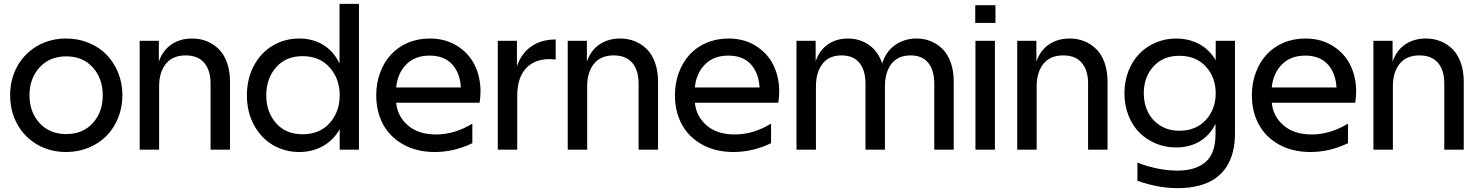

<svg xmlns="http://www.w3.org/2000/svg" viewBox="-20 -770 7607 988"><path d="M320.8 -571.8Q382.8 -571.8 437 -549.3Q491.2 -526.9 529.1 -487.8Q566.9 -448.7 588.4 -394.8Q609.9 -340.8 609.9 -279.8Q609.9 -218.8 588.4 -164.8Q566.9 -110.8 529.1 -71.8Q491.2 -32.7 437 -10.3Q382.8 12.2 320.8 12.2Q237.8 12.2 171.6 -26.1Q105.5 -64.5 68.8 -131.1Q32.2 -197.8 32.2 -279.8Q32.2 -361.8 68.8 -428.5Q105.5 -495.1 171.6 -533.4Q237.8 -571.8 320.8 -571.8ZM183.6 -423.1Q131.8 -366.2 131.8 -279.8Q131.8 -193.4 183.6 -136.7Q235.4 -80.1 320.8 -80.1Q406.2 -80.1 457.5 -136.7Q508.8 -193.4 508.8 -279.8Q508.8 -366.2 457.5 -423.1Q406.2 -480 320.8 -480Q235.4 -480 183.6 -423.1Z M698.7 -560.1H797.4V-453.1Q817.9 -511.7 862.8 -541.7Q907.7 -571.8 968.8 -571.8Q1009.3 -571.8 1043.9 -557.9Q1078.6 -543.9 1105.7 -517.3Q1132.8 -490.7 1148.2 -447.5Q1163.6 -404.3 1163.6 -349.1V0H1063.5V-340.8Q1063.5 -407.7 1031.2 -446.3Q999 -484.9 935.5 -484.9Q868.2 -484.9 833.5 -441.4Q798.8 -397.9 798.8 -326.2V0H698.7Z M1537.1 -481Q1450.7 -481 1400.4 -423.3Q1350.1 -365.7 1350.1 -279.8Q1350.1 -193.8 1400.4 -136.5Q1450.7 -79.1 1537.1 -79.1Q1624.5 -79.1 1676.3 -136.7Q1728 -194.3 1728 -279.8Q1728 -365.2 1676.3 -423.1Q1624.5 -481 1537.1 -481ZM1520 -571.8Q1589.8 -571.8 1643.6 -538.8Q1697.3 -505.9 1727.1 -442.9V-750H1827.1V0H1728V-105Q1695.3 -47.9 1641.1 -17.8Q1586.9 12.2 1520 12.2Q1445.3 12.2 1384 -23.9Q1322.8 -60.1 1286.6 -127.2Q1250.5 -194.3 1250.5 -279.8Q1250.5 -365.2 1286.6 -432.4Q1322.8 -499.5 1384 -535.6Q1445.3 -571.8 1520 -571.8Z M2217.8 12.2Q2125 12.2 2055.9 -26.1Q1986.8 -64.5 1951.4 -130.1Q1916 -195.8 1916 -279.8Q1916 -341.8 1935.8 -395.5Q1955.6 -449.2 1991 -488.3Q2026.4 -527.3 2078.1 -549.6Q2129.9 -571.8 2191.9 -571.8Q2272 -571.8 2332.3 -533.9Q2392.6 -496.1 2422.6 -435.1Q2452.6 -374 2452.6 -299.8Q2452.6 -269.5 2447.8 -241.2H2018.6Q2025.4 -170.9 2079.3 -124.5Q2133.3 -78.1 2223.6 -78.1Q2319.3 -78.1 2410.6 -133.8V-33.2Q2316.4 12.2 2217.8 12.2ZM2018.6 -319.8H2351.6Q2347.2 -395 2306.2 -439.5Q2265.1 -483.9 2190.9 -483.9Q2114.7 -483.9 2069.8 -437.5Q2024.9 -391.1 2018.6 -319.8Z M2541.5 -560.1H2640.1V-429.2Q2662.6 -495.1 2713.9 -531Q2765.1 -566.9 2839.4 -566.9V-463.9Q2816.9 -465.8 2807.6 -465.8Q2730 -465.8 2685.8 -417.5Q2641.6 -369.1 2641.6 -275.9V0H2541.5Z M2901.4 -560.1H3000V-453.1Q3020.5 -511.7 3065.4 -541.7Q3110.4 -571.8 3171.4 -571.8Q3211.9 -571.8 3246.6 -557.9Q3281.2 -543.9 3308.3 -517.3Q3335.4 -490.7 3350.8 -447.5Q3366.2 -404.3 3366.2 -349.1V0H3266.1V-340.8Q3266.1 -407.7 3233.9 -446.3Q3201.7 -484.9 3138.2 -484.9Q3070.8 -484.9 3036.1 -441.4Q3001.5 -397.9 3001.5 -326.2V0H2901.4Z M3754.9 12.2Q3662.1 12.2 3593 -26.1Q3523.9 -64.5 3488.5 -130.1Q3453.1 -195.8 3453.1 -279.8Q3453.1 -341.8 3472.9 -395.5Q3492.7 -449.2 3528.1 -488.3Q3563.5 -527.3 3615.2 -549.6Q3667 -571.8 3729 -571.8Q3809.1 -571.8 3869.4 -533.9Q3929.7 -496.1 3959.7 -435.1Q3989.7 -374 3989.7 -299.8Q3989.7 -269.5 3984.9 -241.2H3555.7Q3562.5 -170.9 3616.5 -124.5Q3670.4 -78.1 3760.7 -78.1Q3856.4 -78.1 3947.8 -133.8V-33.2Q3853.5 12.2 3754.9 12.2ZM3555.7 -319.8H3888.7Q3884.3 -395 3843.3 -439.5Q3802.2 -483.9 3728 -483.9Q3651.9 -483.9 3606.9 -437.5Q3562 -391.1 3555.7 -319.8Z M4078.6 -560.1H4177.2V-454.1Q4196.8 -512.2 4240.7 -542Q4284.7 -571.8 4343.3 -571.8Q4403.8 -571.8 4451.2 -539.1Q4498.5 -506.3 4519.5 -443.8Q4539.6 -506.3 4587.2 -539.1Q4634.8 -571.8 4696.3 -571.8Q4735.8 -571.8 4770 -557.9Q4804.2 -543.9 4830.8 -517.3Q4857.4 -490.7 4872.6 -447.5Q4887.7 -404.3 4887.7 -349.1V0H4787.6V-340.8Q4787.6 -407.7 4756.8 -446.3Q4726.1 -484.9 4665.5 -484.9Q4600.6 -484.9 4567.1 -441.4Q4533.7 -397.9 4533.7 -326.2V0H4433.6V-340.8Q4433.6 -407.7 4402.6 -446.3Q4371.6 -484.9 4310.5 -484.9Q4245.6 -484.9 4212.2 -441.4Q4178.7 -397.9 4178.7 -326.2V0H4078.6Z M4999.5 -560.1H5099.6V0H4999.5ZM4998.5 -651.9V-743.2H5102.5V-651.9Z M5214.4 -560.1H5313V-453.1Q5333.5 -511.7 5378.4 -541.7Q5423.3 -571.8 5484.4 -571.8Q5524.9 -571.8 5559.6 -557.9Q5594.2 -543.9 5621.3 -517.3Q5648.4 -490.7 5663.8 -447.5Q5679.2 -404.3 5679.2 -349.1V0H5579.1V-340.8Q5579.1 -407.7 5546.9 -446.3Q5514.6 -484.9 5451.2 -484.9Q5383.8 -484.9 5349.1 -441.4Q5314.5 -397.9 5314.5 -326.2V0H5214.4Z M6335 -84Q6335 -32.7 6324.5 10.3Q6314 53.2 6291.3 88.4Q6268.6 123.5 6234.4 147.7Q6200.2 171.9 6150.9 185.1Q6101.6 198.2 6040 198.2Q5939.5 198.2 5833 160.2V66.9Q5940.4 107.9 6039.1 107.9Q6132.3 107.9 6183.6 63.7Q6234.9 19.5 6234.9 -81.1V-132.8Q6205.1 -72.8 6152.6 -42Q6100.1 -11.2 6031.7 -11.2Q5977.1 -11.2 5928.5 -31.2Q5879.9 -51.3 5844 -86.9Q5808.1 -122.6 5787.1 -175.3Q5766.1 -228 5766.1 -290Q5766.1 -352.1 5787.1 -405Q5808.1 -458 5843.8 -494.4Q5879.4 -530.8 5928.2 -551.3Q5977.1 -571.8 6031.7 -571.8Q6097.7 -571.8 6150.9 -543.2Q6204.1 -514.6 6235.8 -460V-560.1H6335ZM5865.7 -290Q5865.7 -236.8 5887 -193.6Q5908.2 -150.4 5950.4 -123.8Q5992.7 -97.2 6048.8 -97.2Q6134.3 -97.2 6185.1 -152.8Q6235.8 -208.5 6235.8 -290Q6235.8 -372.1 6185.1 -427.5Q6134.3 -482.9 6048.8 -482.9Q5964.4 -482.9 5915 -427.7Q5865.7 -372.6 5865.7 -290Z M6723.6 12.2Q6630.9 12.2 6561.8 -26.1Q6492.7 -64.5 6457.3 -130.1Q6421.9 -195.8 6421.9 -279.8Q6421.9 -341.8 6441.7 -395.5Q6461.4 -449.2 6496.8 -488.3Q6532.2 -527.3 6584 -549.6Q6635.7 -571.8 6697.8 -571.8Q6777.8 -571.8 6838.1 -533.9Q6898.4 -496.1 6928.5 -435.1Q6958.5 -374 6958.5 -299.8Q6958.5 -269.5 6953.6 -241.2H6524.4Q6531.2 -170.9 6585.2 -124.5Q6639.2 -78.1 6729.5 -78.1Q6825.2 -78.1 6916.5 -133.8V-33.2Q6822.3 12.2 6723.6 12.2ZM6524.4 -319.8H6857.4Q6853 -395 6812 -439.5Q6771 -483.9 6696.8 -483.9Q6620.6 -483.9 6575.7 -437.5Q6530.8 -391.1 6524.4 -319.8Z M7047.4 -560.1H7146V-453.1Q7166.5 -511.7 7211.4 -541.7Q7256.3 -571.8 7317.4 -571.8Q7357.9 -571.8 7392.6 -557.9Q7427.2 -543.9 7454.3 -517.3Q7481.4 -490.7 7496.8 -447.5Q7512.2 -404.3 7512.2 -349.1V0H7412.1V-340.8Q7412.1 -407.7 7379.9 -446.3Q7347.7 -484.9 7284.2 -484.9Q7216.8 -484.9 7182.1 -441.4Q7147.5 -397.9 7147.5 -326.2V0H7047.4Z"/></svg>

Font: TASA Explorer Medium
Style: Regular
Weight: 500
Designer: Weizhong Zhang
Foundry: Local Remote
Version: Version 1.000;Glyphs 3.1.2 (3151)